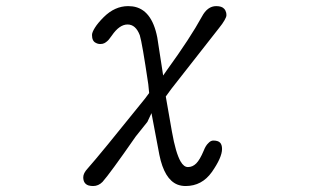

<svg xmlns="http://www.w3.org/2000/svg" viewBox="-20 -498 1040 643"><path d="M273.4 66.4Q258.8 82 258.8 95.7Q258.8 117.2 276.4 123Q283.2 125 292 125Q309.6 125 323.2 111.3Q347.7 84 434.6 -41Q434.6 -41 473.6 -89.8L487.3 -119.1L513.7 20.5Q530.3 102.5 574.2 120.1Q586.9 125 601.6 125Q656.2 125 689.5 78.1Q723.6 29.3 723.6 1Q723.6 -13.7 716.8 -20.5Q710 -27.3 694.3 -27.3Q685.5 -27.3 677.7 -18.6Q668.9 -10.7 662.1 6.8Q649.4 37.1 637.2 49.3Q625 61.5 609.4 61.5Q595.7 61.5 585 43Q568.4 14.6 555.7 -57.6L535.2 -174.8L553.7 -200.2L712.9 -403.3Q725.6 -418.9 731.9 -430.2Q738.3 -441.4 738.3 -446.8Q738.3 -452.1 737.3 -456.1Q735.4 -463.9 730.5 -468.8Q722.7 -477.5 704.1 -477.5Q674.8 -477.5 656.2 -442.4Q617.2 -371.1 540 -264.6L526.4 -245.1L506.8 -372.1Q488.3 -467.8 423.8 -476.6Q417 -477.5 409.2 -477.5Q364.3 -477.5 327.1 -440.4Q307.6 -420.9 297.9 -405.3Q288.1 -389.6 288.1 -380.9Q288.1 -360.4 300.8 -354.5Q307.6 -350.6 315.9 -350.6Q324.2 -350.6 329.6 -353.5Q335 -356.4 339.4 -360.4Q343.8 -364.3 345.7 -367.2Q350.6 -373 354.5 -378.9Q379.9 -416 407.2 -416Q434.6 -416 448.2 -379.9Q456.1 -354.5 476.6 -215.8Q476.6 -215.8 479.5 -186.5L465.8 -168Q313.5 21.5 273.4 66.4Z"/></svg>

Font: FakePearl
Style: ExtraLight
Weight: 300
Version: Version 1.2